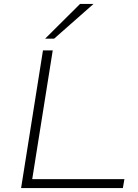

<svg xmlns="http://www.w3.org/2000/svg" viewBox="-20 -963 707 983"><path d="M88 0 200 -705H250L145 -46H617L609 0ZM211 -765 390 -943H459L257 -765Z"/></svg>

Font: Nunito Sans 10pt Expanded ExtraLight
Style: Italic
Weight: 250
Width: 7
Italic angle: -9°
Designer: Vernon Adams
Foundry: Vernon Adams
Version: Version 3.101;gftools[0.9.27]